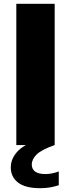

<svg xmlns="http://www.w3.org/2000/svg" viewBox="-20 -760 372 1006"><path d="M65.5 0V-740H266.5V0ZM190 226Q112 226 74.2 196.2Q36.5 166.5 36.5 117Q36.5 69.5 75.2 29.8Q114 -10 216.5 -38L266.5 0Q197 24.5 171.8 49.5Q146.5 74.5 146.5 102.5Q146.5 125.5 163.8 138.8Q181 152 218.5 152Q232.5 152 249.5 149Q266.5 146 288 138.5V210.5Q266.5 217.5 243 221.8Q219.5 226 190 226Z"/></svg>

Font: Encode Sans SemiExpanded SemiExpanded ExtraBold
Style: Regular
Weight: 800
Width: 6
Designer: Multiple Designers
Foundry: Impallari Type
Version: Version 3.000; ttfautohint (v1.8.3) -l 8 -r 50 -G 200 -x 14 